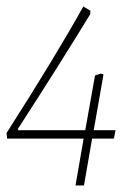

<svg xmlns="http://www.w3.org/2000/svg" viewBox="-22 -491 405 590"><path d="M235 -65H0L-2 -82Q150 -320 234 -471L256 -458L255 -447Q158 -288 33 -95L34 -91H240L270 -259L288 -265L296 -262L266 -91H333L328 -65H261L236 79H210Z"/></svg>

Font: Grenze Thin
Style: Italic
Weight: 250
Italic angle: -10°
Designer: Renata Polastri
Foundry: Omnibus-Type
Version: Version 1.002; ttfautohint (v1.8)